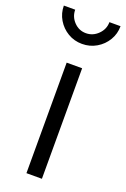

<svg xmlns="http://www.w3.org/2000/svg" viewBox="-189 -825 575 875"><g transform="rotate(20 98.5 -388.0)"><path d="M62 0H137V-536H62ZM98 -640Q136 -640 167.5 -658.5Q199 -677 217.5 -708Q236 -739 236 -776H182Q182 -742 157 -717Q132 -692 98 -692Q64 -692 40 -717Q16 -742 16 -776H-39Q-39 -739 -20.5 -708Q-2 -677 29 -658.5Q60 -640 98 -640Z"/></g></svg>

Font: Plus Jakarta Sans
Style: Regular
Weight: 400
Designer: Gumpita Rahayu
Foundry: Tokotype
Version: Version 2.004; ttfautohint (v1.8.3)